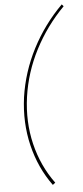

<svg xmlns="http://www.w3.org/2000/svg" viewBox="-61 -802 423 976"><g transform="rotate(-5 151.0 -314.0)"><path d="M61 -315.9Q79.6 -443.4 139.6 -559.6Q199.7 -675.8 293 -769L301.8 -758.8Q210.9 -666.5 152.3 -553.2Q93.8 -439.9 76.2 -315.9Q58.6 -189.9 86.2 -75.4Q113.8 39.1 181.2 130.9L168 141.1Q100.1 47.9 71.8 -69.6Q43.5 -187 61 -315.9Z"/></g></svg>

Font: Human Sans Thin
Style: Italic
Weight: 100
Italic angle: -8°
Designer: Tim Radville
Foundry: Continuum
Version: Version 1.000;FEAKit 1.0